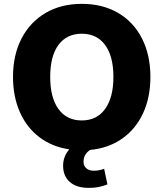

<svg xmlns="http://www.w3.org/2000/svg" viewBox="-20 -750 828 973"><path d="M554.7 -360.4Q554.7 -464.8 512.7 -522Q470.7 -579.1 394.5 -579.1Q318.4 -579.1 276.4 -522.5Q234.4 -465.8 234.4 -360.4Q234.4 -254.9 276.4 -197.3Q318.4 -139.6 394.5 -139.6Q470.7 -139.6 512.7 -197.8Q554.7 -255.9 554.7 -360.4ZM394.5 -730.5Q499 -730.5 577.6 -685.1Q656.2 -639.6 699.2 -555.7Q742.2 -471.7 742.2 -360.4Q742.2 -255.9 704.6 -175.3Q667 -94.7 598.1 -46.9Q529.3 1 436.5 9.8Q403.3 32.2 403.3 69.3Q403.3 90.8 417.5 103Q431.6 115.2 455.1 115.2Q481.4 115.2 507.8 105.5L524.4 184.6Q499 194.3 478 198.2Q457 202.1 429.7 202.1Q368.2 202.1 334 172.4Q299.8 142.6 299.8 89.8Q299.8 43 331.1 6.8Q244.1 -5.9 179.7 -54.7Q115.2 -103.5 80.6 -182.1Q45.9 -260.7 45.9 -360.4Q45.9 -471.7 89.4 -555.2Q132.8 -638.7 211.4 -684.6Q290 -730.5 394.5 -730.5Z"/></svg>

Font: Min Sans Black
Style: Regular
Weight: 900
Designer: Jinseong-Kim, NotoSansCJK, Nunito
Foundry: Jinseong-Kim
Version: Version 1.000